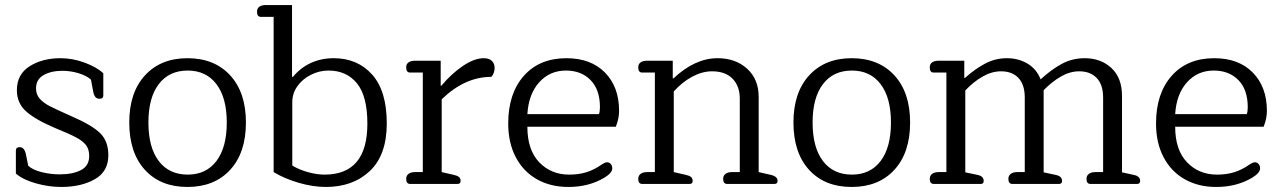

<svg xmlns="http://www.w3.org/2000/svg" viewBox="-20 -730 5086 762"><path d="M43 -41V-132Q43 -146 58 -146Q77 -146 83 -117L92 -72Q111 -55 146.5 -46.5Q182 -38 217 -38Q269 -38 301.5 -55Q334 -72 334 -111Q334 -138 321 -154.5Q308 -171 281.5 -185Q255 -199 196 -223Q119 -256 83 -288.5Q47 -321 47 -372Q47 -435 97.5 -467Q148 -499 220 -499Q269 -499 317 -481Q365 -463 390 -439V-351Q390 -338 375 -338Q365 -338 359 -344.5Q353 -351 350 -366L341 -414Q323 -430 291.5 -439.5Q260 -449 228 -449Q183 -449 153 -432Q123 -415 123 -379Q123 -355 137.5 -338.5Q152 -322 176 -309.5Q200 -297 265 -268Q344 -234 377 -202Q410 -170 410 -114Q410 -49 356 -18.5Q302 12 223 12Q173 12 122 -2.5Q71 -17 43 -41Z M493 -244Q493 -363 555.5 -431Q618 -499 724 -499Q831 -499 893.5 -431Q956 -363 956 -244Q956 -124 893.5 -56Q831 12 724 12Q617 12 555 -56Q493 -124 493 -244ZM880 -244Q880 -342 839 -396Q798 -450 725 -450Q651 -450 610 -396Q569 -342 569 -244Q569 -145 610 -91Q651 -37 725 -37Q798 -37 839 -91Q880 -145 880 -244Z M1066 -47V-663H1016Q1000 -663 1000 -683Q1000 -697 1009.5 -703.5Q1019 -710 1035 -710H1139V-426L1142 -424Q1172 -461 1213.5 -480Q1255 -499 1304 -499Q1399 -499 1457 -434Q1515 -369 1515 -240Q1515 -115 1448 -51.5Q1381 12 1273 12Q1222 12 1165.5 -4.5Q1109 -21 1066 -47ZM1438 -239Q1438 -349 1396.5 -399.5Q1355 -450 1284 -450Q1247 -450 1213.5 -433Q1180 -416 1160 -387.5Q1140 -359 1140 -325V-73Q1166 -57 1201.5 -47Q1237 -37 1268 -37Q1438 -37 1438 -239Z M1592 -20Q1592 -33 1601.5 -40Q1611 -47 1627 -47H1658V-442H1608Q1592 -442 1592 -462Q1592 -476 1601.5 -482.5Q1611 -489 1627 -489H1729V-390H1732Q1770 -436 1816 -467.5Q1862 -499 1900 -499Q1921 -499 1932 -488.5Q1943 -478 1943 -460Q1943 -450 1939.5 -440.5Q1936 -431 1930 -425Q1825 -425 1733 -336V-47L1781 -36Q1795 -33 1801.5 -27.5Q1808 -22 1808 -12Q1808 0 1796 0H1608Q1592 0 1592 -20Z M1997 -240Q1997 -359 2059 -429Q2121 -499 2228 -499Q2325 -499 2381 -442Q2437 -385 2437 -290Q2437 -259 2424 -227H2073Q2073 -135 2120 -86Q2167 -37 2239 -37Q2277 -37 2307.5 -46.5Q2338 -56 2368 -77Q2370 -78 2376.5 -82Q2383 -86 2389 -86Q2398 -86 2404 -79Q2410 -72 2410 -62Q2410 -44 2379 -25Q2317 12 2236 12Q2165 12 2111 -18.5Q2057 -49 2027 -106Q1997 -163 1997 -240ZM2357 -277Q2361 -286 2361 -305Q2361 -374 2324 -412Q2287 -450 2226 -450Q2162 -450 2120 -403.5Q2078 -357 2073 -277Z M2513 -20Q2513 -33 2522.5 -40Q2532 -47 2548 -47H2579V-442H2529Q2513 -442 2513 -462Q2513 -476 2522.5 -482.5Q2532 -489 2548 -489H2650V-419H2653Q2738 -499 2828 -499Q2899 -499 2945 -457.5Q2991 -416 2991 -345V-47L3039 -36Q3066 -30 3066 -12Q3066 0 3054 0H2866Q2850 0 2850 -20Q2850 -33 2859.5 -40Q2869 -47 2885 -47H2916V-339Q2916 -388 2887.5 -417.5Q2859 -447 2806 -447Q2767 -447 2727 -425.5Q2687 -404 2654 -367V-47L2702 -36Q2716 -33 2722.5 -27.5Q2729 -22 2729 -12Q2729 0 2717 0H2529Q2513 0 2513 -20Z M3129 -244Q3129 -363 3191.5 -431Q3254 -499 3360 -499Q3467 -499 3529.5 -431Q3592 -363 3592 -244Q3592 -124 3529.5 -56Q3467 12 3360 12Q3253 12 3191 -56Q3129 -124 3129 -244ZM3516 -244Q3516 -342 3475 -396Q3434 -450 3361 -450Q3287 -450 3246 -396Q3205 -342 3205 -244Q3205 -145 3246 -91Q3287 -37 3361 -37Q3434 -37 3475 -91Q3516 -145 3516 -244Z M3670 -20Q3670 -33 3679.5 -40Q3689 -47 3705 -47H3736V-442H3686Q3670 -442 3670 -462Q3670 -476 3679.5 -482.5Q3689 -489 3705 -489H3807V-421H3810Q3849 -456 3889.5 -477.5Q3930 -499 3976 -499Q4022 -499 4058 -477.5Q4094 -456 4110 -415Q4151 -453 4193 -476Q4235 -499 4285 -499Q4349 -499 4391 -460Q4433 -421 4433 -349V-46L4479 -36Q4505 -31 4505 -12Q4505 0 4493 0H4308Q4292 0 4292 -20Q4292 -33 4301.5 -40Q4311 -47 4327 -47H4358V-343Q4358 -394 4332.5 -420.5Q4307 -447 4263 -447Q4226 -447 4190 -426Q4154 -405 4122 -372V-46L4169 -36Q4195 -31 4195 -12Q4195 0 4183 0H3998Q3982 0 3982 -20Q3982 -33 3991.5 -40Q4001 -47 4017 -47H4047V-343Q4047 -394 4022 -420.5Q3997 -447 3953 -447Q3916 -447 3879.5 -426Q3843 -405 3811 -371V-46L3859 -36Q3884 -31 3884 -12Q3884 0 3873 0H3686Q3670 0 3670 -20Z M4568 -240Q4568 -359 4630 -429Q4692 -499 4799 -499Q4896 -499 4952 -442Q5008 -385 5008 -290Q5008 -259 4995 -227H4644Q4644 -135 4691 -86Q4738 -37 4810 -37Q4848 -37 4878.5 -46.5Q4909 -56 4939 -77Q4941 -78 4947.5 -82Q4954 -86 4960 -86Q4969 -86 4975 -79Q4981 -72 4981 -62Q4981 -44 4950 -25Q4888 12 4807 12Q4736 12 4682 -18.5Q4628 -49 4598 -106Q4568 -163 4568 -240ZM4928 -277Q4932 -286 4932 -305Q4932 -374 4895 -412Q4858 -450 4797 -450Q4733 -450 4691 -403.5Q4649 -357 4644 -277Z"/></svg>

Font: Maitree
Style: Regular
Weight: 400
Designer: CadsonDemak Team
Foundry: CadsonDemak
Version: Version 1.001